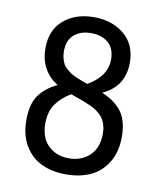

<svg xmlns="http://www.w3.org/2000/svg" viewBox="-67 -588 540 648"><g transform="rotate(10 203.0 -264.5)"><path d="M38.8 -152.6Q38.8 -208.1 60.6 -238.4Q82.4 -268.7 122.5 -287.4Q93.9 -304 77.1 -333.3Q60.2 -362.7 60.2 -403.5Q60.2 -465.7 100.7 -500Q141.1 -534.3 203.7 -534.3Q266.3 -534.3 307.8 -500Q349.2 -465.7 349.2 -403.5Q349.2 -321.8 275.1 -288.1Q296.1 -279 310.7 -269.1Q325.4 -259.2 338.9 -243.8Q352.4 -228.3 359.3 -205.3Q366.2 -182.3 366.2 -152.6Q366.2 -100.7 343.8 -64.4Q321.4 -28.1 285.2 -11.7Q248.9 4.8 202.1 4.8Q155.4 4.8 119.3 -11.7Q83.2 -28.1 61 -64.4Q38.8 -100.7 38.8 -152.6ZM220 -308.4Q285 -345.6 285 -403.5Q285 -441.5 262.4 -460.6Q239.8 -479.6 203.7 -479.6Q168.1 -479.6 145.7 -460.6Q123.3 -441.5 123.3 -403.5Q123.3 -390.8 126.2 -379.9Q129.2 -369 133.2 -361.1Q137.1 -353.2 145.5 -345.8Q153.8 -338.5 160.1 -334.1Q166.5 -329.8 178.6 -324.4Q190.6 -319.1 198.2 -316.3Q205.7 -313.5 220 -308.4ZM202.1 -50.3Q244.9 -50.3 273.1 -76.7Q301.2 -103.1 301.2 -152.6Q301.2 -166.5 298.1 -178.4Q294.9 -190.2 290.1 -199Q285.4 -207.7 276.7 -215.6Q267.9 -223.5 260.6 -228.5Q253.3 -233.5 240.4 -239.2Q227.5 -244.9 219.2 -248.1Q210.9 -251.3 195.8 -256.6Q180.7 -262 172.8 -264.8Q140.3 -245.3 122.1 -219.2Q103.8 -193 103.8 -152.6Q103.8 -103.1 131.8 -76.7Q159.7 -50.3 202.1 -50.3Z"/></g></svg>

Font: Jaldi
Style: Regular
Weight: 400
Designer: Pablo Cosgaya and Nicolas Silva
Foundry: Omnibus-Type
Version: Version 1.001;PS 001.001;hotconv 1.0.70;makeotf.lib2.5.58329